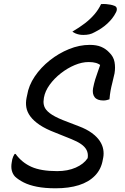

<svg xmlns="http://www.w3.org/2000/svg" viewBox="-20 -950 640 984"><path d="M440 -720Q475 -720 498.5 -710Q522 -700 539 -682Q562 -660 567 -632Q572 -604 567 -574Q561 -546 555.5 -525Q550 -504 546.5 -484.5Q543 -465 541 -441Q535 -439 527 -437Q519 -435 510 -435Q478 -435 465 -452Q452 -469 457 -498Q462 -523 468 -543Q474 -563 480.5 -580Q487 -597 492 -613Q497 -629 498 -646L504 -610Q487 -623 472 -627.5Q457 -632 434 -632Q400 -632 363 -616.5Q326 -601 292 -574.5Q258 -548 234.5 -515.5Q211 -483 205 -449L204 -439Q201 -422 207 -404.5Q213 -387 235 -370Q257 -353 301 -335L384 -303Q424 -288 450.5 -268.5Q477 -249 491 -228Q505 -207 509 -185Q513 -163 509 -142L507 -132Q499 -83 467 -50Q435 -17 384 -1Q333 15 265 15Q210 15 169.5 7Q129 -1 101.5 -15Q74 -29 57 -45Q45 -58 40.5 -76Q36 -94 40 -117Q41 -126 43 -134Q45 -142 48 -148.5Q51 -155 55 -161H60Q92 -117 141 -95Q190 -73 273 -73Q327 -73 368 -91Q409 -109 429 -139L430 -145Q432 -165 423.5 -181.5Q415 -198 395.5 -211.5Q376 -225 346 -237L264 -270Q214 -289 183 -310Q152 -331 135.5 -353.5Q119 -376 115 -399.5Q111 -423 116 -448L119 -462Q127 -512 158 -558Q189 -604 235 -640.5Q281 -677 334 -698.5Q387 -720 440 -720ZM498 -929Q512 -930 524 -929Q536 -928 546.5 -926Q557 -924 567 -920Q577 -916 578.5 -906.5Q580 -897 574 -886Q566 -870 555 -856Q544 -842 530 -829Q516 -816 499.5 -805Q483 -794 465 -785Q451 -777 437.5 -774Q424 -771 407 -771Q395 -771 385.5 -773Q376 -775 367.5 -778.5Q359 -782 351 -788Q387 -809 415 -830.5Q443 -852 464 -876.5Q485 -901 498 -929Z"/></svg>

Font: Rec Mono Duotone
Style: Italic
Weight: 400
Italic angle: -10°
Monospace: yes
Version: Version 1.085; ttfautohint (v1.8.4.7-5d5b)